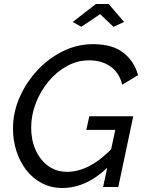

<svg xmlns="http://www.w3.org/2000/svg" viewBox="-20 -936 726 961"><path d="M292 5Q235 5 189 -19.5Q143 -44 111 -85.5Q79 -127 62 -180.5Q45 -234 45 -292Q45 -373 78 -448.5Q111 -524 167.5 -584.5Q224 -645 295.5 -680Q367 -715 445 -715Q543 -715 597.5 -672Q652 -629 671 -560L592 -512Q576 -574 532 -604Q488 -634 426 -634Q367 -634 314.5 -605Q262 -576 222 -527.5Q182 -479 159 -419Q136 -359 136 -297Q136 -236 158 -186Q180 -136 220.5 -106Q261 -76 316 -76Q373 -76 431 -107Q489 -138 549 -202L530 -109Q472 -51 413 -23Q354 5 292 5ZM557 -286H412L427 -354H647L572 0H496ZM344 -826 460 -916H524L601 -826L548 -802L481 -865L387 -802Z"/></svg>

Font: Raleway Thin Medium
Style: Italic
Weight: 500
Italic angle: -12°
Version: Version 4.026